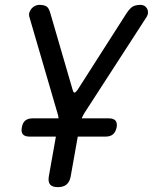

<svg xmlns="http://www.w3.org/2000/svg" viewBox="-20 -760 640 790"><path d="M218 10Q195 10 186 -1Q177 -12 181 -35L210 -198H101Q82 -198 74 -207.5Q66 -217 70 -236Q73 -255 84 -264Q95 -273 114 -273H221Q220 -285 216 -296L101 -690Q98 -700 101 -709Q104 -718 110 -725Q116 -732 124.5 -736Q133 -740 141 -740Q160 -740 170.5 -734Q181 -728 187 -706L279 -390Q282 -379 286.5 -379Q291 -379 299 -390L501 -706Q516 -728 528 -734Q540 -740 559 -740Q567 -740 574 -736Q581 -732 585 -725Q589 -718 589 -709Q589 -700 583 -690L328 -296Q321 -285 316 -273H428Q447 -273 455 -264Q463 -255 460 -236Q456 -217 445 -207.5Q434 -198 415 -198H300L271 -35Q267 -12 254 -1Q241 10 218 10Z"/></svg>

Font: Maple Mono NL
Style: Italic
Weight: 400
Italic angle: -10°
Monospace: yes
Designer: subframe7536
Version: Version 7.000